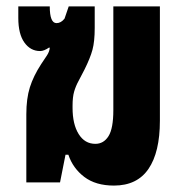

<svg xmlns="http://www.w3.org/2000/svg" viewBox="-20 -568 574 598"><path d="M335 10Q278 10 242.5 -17Q207 -44 193 -86H184L167 0H62V-212Q62 -261 73 -296Q84 -331 108 -368Q118 -383 126 -395Q134 -407 135 -419L133 -420Q117 -409 105 -409Q75 -409 56 -435.5Q37 -462 37 -512V-548H135Q135 -496 156 -496Q170 -496 181 -510L194 -548H275V-481Q275 -439 268 -413Q261 -387 243 -351Q233 -331 224.5 -315.5Q216 -300 211 -283Q206 -266 206 -239V-232Q206 -181 225 -150.5Q244 -120 277 -120Q303 -120 318 -144Q333 -168 333 -225V-548H478V-192Q478 -94 442.5 -42Q407 10 335 10Z"/></svg>

Font: Noto Sans Thai ExtCond ExtBd
Style: Regular
Weight: 800
Width: 2
Designer: Monotype Design Team
Foundry: Monotype Imaging Inc.
Version: Version 2.002; ttfautohint (v1.8.4.7-5d5b)